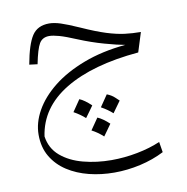

<svg xmlns="http://www.w3.org/2000/svg" viewBox="-83 -480 886 909"><g transform="rotate(-10 360.5 -25.5)"><path d="M321.8 133.3Q345.2 100.6 359.9 78.1Q385.3 88.9 415.5 117.2Q405.8 131.3 396 144.8Q386.2 158.2 376.5 171.9Q351.1 148.4 321.8 133.3ZM307.1 71.3Q284.7 50.8 252.9 33.2Q273.4 3.9 291 -22.5Q314.9 -12.7 346.2 17.1Q336.9 30.8 326.9 44.2Q316.9 57.6 307.1 71.3ZM384.8 33.2 422.9 -22.5Q445.3 -13.7 459.2 -0.5Q473.1 12.7 478 17.1Q459.5 43 439 71.3Q416.5 50.8 384.8 33.2ZM85.9 -224.6Q103 -319.3 129.4 -359.9Q155.8 -400.4 211.9 -400.4Q235.8 -400.4 267.1 -390.4Q298.3 -380.4 355.5 -355Q422.9 -324.7 470.2 -309.8Q517.6 -294.9 555.9 -290Q594.2 -285.2 633.3 -285.2L604 -191.9Q380.9 -172.4 249.3 -92.8Q117.7 -13.2 98.1 122.6Q106.4 181.2 149.4 217.8Q192.4 254.4 256.6 271.2Q320.8 288.1 391.6 288.1Q454.1 288.1 516.1 276.1Q578.1 264.2 627.9 242.7L636.2 293Q583 320.3 520.3 334.5Q457.5 348.6 395 348.6Q332 348.6 274.2 334.2Q216.3 319.8 170.7 290.3Q125 260.7 98.4 215.8Q71.8 170.9 71.8 110.4Q71.8 52.7 103.8 -4.4Q135.7 -61.5 197 -110.4Q258.3 -159.2 347.2 -193.1Q436 -227.1 549.8 -237.8Q513.7 -244.1 452.6 -261.2Q391.6 -278.3 331.5 -303.2Q279.3 -325.2 249.8 -333.5Q220.2 -341.8 202.1 -341.8Q169.4 -341.8 154.3 -316.4Q139.2 -291 125 -219.7Z"/></g></svg>

Font: Pinar DS1 Light
Style: Regular
Weight: 300
Designer: Amin Abedi
Version: Version 3.000